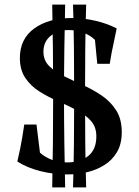

<svg xmlns="http://www.w3.org/2000/svg" viewBox="-20 -746 602 831"><path d="M262 65H206Q208 -24 209 -125Q210 -226 210 -330.5Q210 -435 209 -536Q208 -637 206 -726H262Q260 -637 258.5 -536Q257 -435 257 -330.5Q257 -226 258.5 -125Q260 -24 262 65ZM353 65H296Q299 -24 300 -125Q301 -226 301 -330.5Q301 -435 300 -536Q299 -637 296 -726H353Q350 -637 349 -536Q348 -435 348 -330.5Q348 -226 349 -125Q350 -24 353 65ZM291 -668Q342 -668 393.5 -656Q445 -644 485 -623Q478 -587 472.5 -562.5Q467 -538 463 -517Q459 -496 455 -470H401L391 -573Q374 -591 343.5 -603.5Q313 -616 277 -616Q231 -616 199.5 -591Q168 -566 168 -522Q168 -485 192.5 -460.5Q217 -436 255.5 -417Q294 -398 337.5 -378.5Q381 -359 419.5 -333Q458 -307 482.5 -269Q507 -231 507 -174Q507 -123 486.5 -88Q466 -53 431.5 -31.5Q397 -10 356 -0.5Q315 9 273 9Q211 9 154 -5.5Q97 -20 55 -47Q62 -77 67 -101Q72 -125 76 -149.5Q80 -174 85 -207H138L153 -85Q202 -43 270 -43Q327 -43 362 -71Q397 -99 397 -156Q397 -197 373 -223.5Q349 -250 311.5 -269.5Q274 -289 231.5 -307.5Q189 -326 151.5 -349.5Q114 -373 90 -408Q66 -443 66 -495Q66 -578 128.5 -623Q191 -668 291 -668Z"/></svg>

Font: Ruwudu Medium
Style: Regular
Weight: 500
Designer: Becca Hirsbrunner Spalinger
Foundry: SIL International
Version: Version 3.000